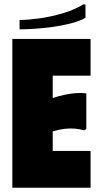

<svg xmlns="http://www.w3.org/2000/svg" viewBox="-20 -883 467 903"><path d="M406 -700V-527H228V-422Q255 -431 282.5 -437Q310 -443 336.5 -445Q363 -447 386 -444V-276L375 -270Q356 -276 332.5 -278Q309 -280 283 -277Q257 -274 228 -265V-173H406V0H38V-700ZM373 -863 382 -861V-799Q353 -783 311.5 -772.5Q270 -762 225 -756Q180 -750 139.5 -747.5Q99 -745 72 -745V-789Q110 -789 164.5 -796.5Q219 -804 275 -820.5Q331 -837 373 -863Z"/></svg>

Font: Phudu Light Black
Style: Regular
Weight: 900
Version: Version 1.005;gftools[0.9.23]